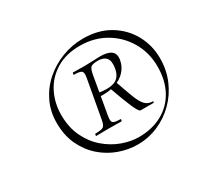

<svg xmlns="http://www.w3.org/2000/svg" viewBox="-123 -904 1011 945"><g transform="rotate(-30 382.5 -431.5)"><path d="M413 -138Q361 -138 309 -156.5Q257 -175 214.5 -212Q172 -249 146 -303.5Q120 -358 120 -430Q120 -494 146 -548Q172 -602 217 -641.5Q262 -681 319.5 -703Q377 -725 439 -725Q526 -725 589 -687Q652 -649 686 -587Q720 -525 720 -451Q720 -385 695.5 -328Q671 -271 628.5 -228.5Q586 -186 530.5 -162Q475 -138 413 -138ZM437 -167Q512 -167 569 -198Q626 -229 657.5 -286.5Q689 -344 689 -423Q689 -501 652 -564.5Q615 -628 551.5 -665Q488 -702 408 -702Q328 -702 272 -667.5Q216 -633 187.5 -576Q159 -519 159 -453Q159 -382 184.5 -328.5Q210 -275 251.5 -239Q293 -203 342 -185Q391 -167 437 -167ZM256 -277Q255 -277 256 -283Q257 -289 258 -289Q294 -289 304.5 -296.5Q315 -304 320 -333L359 -549Q364 -576 355.5 -584.5Q347 -593 311 -593Q310 -593 311 -599Q312 -605 313 -605Q328 -605 347.5 -604.5Q367 -604 385 -604Q403 -604 427.5 -605.5Q452 -607 468 -607Q511 -607 531 -591.5Q551 -576 545 -542Q539 -508 516 -483Q493 -458 455.5 -445.5Q418 -433 366 -436L370 -456Q425 -446 459.5 -458Q494 -470 503 -518Q510 -559 495 -576.5Q480 -594 449 -594Q423 -594 411 -587.5Q399 -581 393 -546L356 -333Q351 -304 359.5 -296.5Q368 -289 402 -289Q404 -289 403 -283Q402 -277 400 -277Q385 -277 367.5 -277.5Q350 -278 327 -278Q310 -278 289.5 -277.5Q269 -277 256 -277ZM509 -277Q499 -277 479.5 -322Q460 -367 434 -441L474 -455Q495 -394 509.5 -356.5Q524 -319 540.5 -302Q557 -285 584 -285Q586 -285 585 -281Q584 -277 582 -277Q554 -277 535.5 -277Q517 -277 509 -277Z"/></g></svg>

Font: Cormorant Light Light
Style: Italic
Weight: 300
Italic angle: -10°
Version: Version 4.000